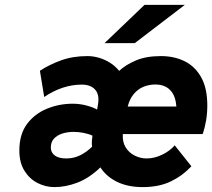

<svg xmlns="http://www.w3.org/2000/svg" viewBox="-20 -752 866 784"><path d="M202.5 12Q166 12 133.2 -4.8Q100.5 -21.5 79.8 -54.8Q59 -88 59 -137.5Q59 -203.5 90.2 -245.5Q121.5 -287.5 171.5 -308Q221.5 -328.5 277 -328.5Q306 -328.5 333.8 -321Q361.5 -313.5 376.5 -304.5L380.5 -328Q386.5 -366.5 368 -386.5Q349.5 -406.5 314 -406.5Q274.5 -406.5 236 -393.8Q197.5 -381 160.5 -356L143 -463Q181 -488 229.2 -505.5Q277.5 -523 337.5 -523Q361 -523 385.2 -515.8Q409.5 -508.5 430.5 -495Q451.5 -481.5 466.5 -462.5Q492.5 -487 534.5 -505Q576.5 -523 637 -523Q692 -523 734.8 -501.5Q777.5 -480 802 -435.5Q826.5 -391 826.5 -321Q826.5 -289.5 821.5 -259.8Q816.5 -230 807.5 -204.5H481.5Q479.5 -172.5 493 -150.5Q506.5 -128.5 529.8 -116.8Q553 -105 579 -105Q610 -105 641.5 -120Q673 -135 693.5 -158.5L761.5 -73Q725 -34 677 -11Q629 12 562.5 12Q502 12 458 -9.5Q414 -31 390 -68.5Q344 -24.5 296 -6.2Q248 12 202.5 12ZM251.5 -105Q282 -105 308.5 -118.5Q335 -132 356 -153Q354.5 -163.5 355.2 -176.2Q356 -189 357.5 -198Q343 -205 322.2 -209.2Q301.5 -213.5 281 -213.5Q256 -213.5 234.8 -206.8Q213.5 -200 200.5 -186Q187.5 -172 187.5 -149.5Q187.5 -129.5 203.5 -117.2Q219.5 -105 251.5 -105ZM501.5 -317H700Q698.5 -344 688.8 -364.2Q679 -384.5 660.2 -395.8Q641.5 -407 614.5 -407Q589 -407 566.2 -397.8Q543.5 -388.5 526.5 -368.5Q509.5 -348.5 501.5 -317ZM407 -576 570 -732H734.5L530.5 -576Z"/></svg>

Font: Overpass ExtraBold
Style: Italic
Weight: 800
Italic angle: -10°
Designer: Delve Withrington, Dave Bailey, Thomas Jockin
Foundry: Delve Fonts LLC
Version: Version 4.000